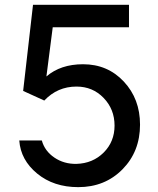

<svg xmlns="http://www.w3.org/2000/svg" viewBox="-20 -768 656 798"><path d="M305.2 9.8Q203.1 9.8 134.5 -46.6Q65.9 -103 60.1 -184.1H153.8Q166 -140.1 206.1 -113Q246.1 -85.9 297.9 -86.9Q365.7 -88.9 410.9 -134Q456.1 -179.2 456.1 -246.1Q456.1 -314 410.6 -361.1Q365.2 -408.2 297.9 -408.2Q218.8 -408.2 164.1 -350.1L76.2 -390.1L117.2 -748H516.1V-654.8H199.2L172.9 -450.2Q231.9 -501 325.2 -501Q427.2 -501 494.6 -429Q562 -356.9 562 -250Q562 -138.2 489 -64.2Q416 9.8 305.2 9.8Z"/></svg>

Font: Oakes Grotesk
Style: Medium
Weight: 500
Designer: Samuel Oakes
Foundry: Samuel Oakes
Version: Version 1.0 | wf-rip DC20170320